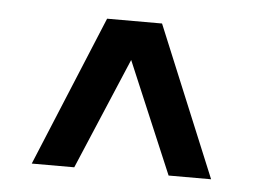

<svg xmlns="http://www.w3.org/2000/svg" viewBox="-33 -713 493 369"><g transform="rotate(5 213.0 -528.0)"><path d="M40 -383 160 -673H266L386 -383H304L213 -598L122 -383Z"/></g></svg>

Font: Geist
Style: Regular
Weight: 400
Designer: Basement.studio, Andrés Briganti, Mateo Zaragoza
Foundry: Basement.studio, Vercel, Andrés Briganti, Guido Ferreyra, Mateo Zaragoza
Version: Version 1.401